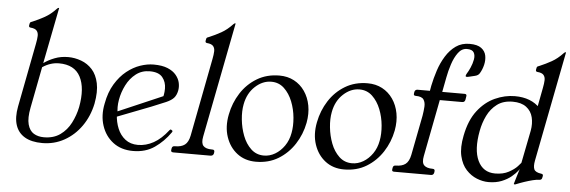

<svg xmlns="http://www.w3.org/2000/svg" viewBox="-47 -851 2997 1009"><g transform="rotate(5 1451.0 -346.5)"><path d="M201 11Q144 11 108.5 -10Q73 -31 60 -71Q47 -111 58 -169L123 -506Q128 -531 128.5 -548Q129 -565 120 -575.5Q111 -586 87 -588Q77 -589 79 -600L81 -610Q82 -615 86 -617Q90 -619 96 -621Q127 -634 157.5 -651Q188 -668 217 -699Q222 -704 225 -704H226Q228 -704 228 -703L170 -408Q195 -426 227.5 -438.5Q260 -451 298 -451Q333 -451 367 -438.5Q401 -426 425.5 -399Q450 -372 459.5 -327.5Q469 -283 457 -219Q443 -152 406.5 -100Q370 -48 317 -18.5Q264 11 201 11ZM207 -20Q258 -20 293 -45Q328 -70 348.5 -110Q369 -150 378 -194Q397 -295 366 -354.5Q335 -414 253 -414Q208 -414 166 -386L124 -169Q113 -113 122 -80Q131 -47 153.5 -33.5Q176 -20 207 -20Z M875 -104Q841 -55 793.5 -22Q746 11 680 11Q617 11 574.5 -21.5Q532 -54 514.5 -107.5Q497 -161 510 -224Q521 -285 547.5 -328.5Q574 -372 608 -399Q642 -426 678.5 -438.5Q715 -451 749 -451Q794 -451 823 -439Q852 -427 868 -407.5Q884 -388 888.5 -366.5Q893 -345 889 -325Q884 -301 871.5 -287Q859 -273 832 -261Q805 -249 757 -230L535 -144L529 -167L840 -301L806 -263Q819 -295 819 -330Q819 -365 799 -389.5Q779 -414 732 -414Q690 -414 659 -390Q628 -366 609 -328.5Q590 -291 583 -250.5Q576 -210 583 -177L579 -172Q581 -133 595 -99Q609 -65 636 -44Q663 -23 703 -23Q745 -23 785 -45Q825 -67 862 -115Q866 -120 870 -118L876 -114Q880 -111 875 -104Z M1095 -33Q1108 -33 1106 -20L1105 -13Q1102 0 1087 0H892Q877 0 880 -13L881 -20Q883 -33 896 -33H898Q931 -33 949.5 -47Q968 -61 975 -96L1054 -506Q1059 -531 1059.5 -548Q1060 -565 1051 -575.5Q1042 -586 1018 -588Q1008 -589 1010 -600L1012 -610Q1013 -615 1017 -617Q1021 -619 1027 -621Q1058 -634 1088.5 -651Q1119 -668 1148 -699Q1153 -704 1156 -704H1157Q1159 -704 1159 -703L1041 -97Q1034 -62 1047 -47.5Q1060 -33 1092 -33Z M1328 11Q1270 11 1229 -20.5Q1188 -52 1170 -105.5Q1152 -159 1165 -224Q1177 -286 1210 -337.5Q1243 -389 1294.5 -420Q1346 -451 1413 -451Q1456 -451 1490 -433Q1524 -415 1546.5 -382.5Q1569 -350 1577 -307.5Q1585 -265 1576 -216Q1564 -154 1530.5 -102.5Q1497 -51 1446 -20Q1395 11 1328 11ZM1367 -25Q1398 -25 1426 -41.5Q1454 -58 1474.5 -87.5Q1495 -117 1502 -156Q1509 -192 1505 -236.5Q1501 -281 1485 -321.5Q1469 -362 1441 -388.5Q1413 -415 1373 -415Q1327 -415 1288 -379Q1249 -343 1238 -284Q1231 -248 1235.5 -203.5Q1240 -159 1255.5 -118.5Q1271 -78 1299 -51.5Q1327 -25 1367 -25Z M1793 11Q1735 11 1694 -20.5Q1653 -52 1635 -105.5Q1617 -159 1630 -224Q1642 -286 1675 -337.5Q1708 -389 1759.5 -420Q1811 -451 1878 -451Q1921 -451 1955 -433Q1989 -415 2011.5 -382.5Q2034 -350 2042 -307.5Q2050 -265 2041 -216Q2029 -154 1995.5 -102.5Q1962 -51 1911 -20Q1860 11 1793 11ZM1832 -25Q1863 -25 1891 -41.5Q1919 -58 1939.5 -87.5Q1960 -117 1967 -156Q1974 -192 1970 -236.5Q1966 -281 1950 -321.5Q1934 -362 1906 -388.5Q1878 -415 1838 -415Q1792 -415 1753 -379Q1714 -343 1703 -284Q1696 -248 1700.5 -203.5Q1705 -159 1720.5 -118.5Q1736 -78 1764 -51.5Q1792 -25 1832 -25Z M2212 -468Q2220 -507 2233.5 -548.5Q2247 -590 2269 -625.5Q2291 -661 2321.5 -682.5Q2352 -704 2394 -704Q2435 -704 2455.5 -688.5Q2476 -673 2480.5 -649.5Q2485 -626 2479 -601Q2473 -576 2461 -556Q2454 -543 2436 -539Q2419 -535 2411 -533Q2403 -531 2399.5 -530.5Q2396 -530 2394 -530Q2386 -530 2387.5 -536Q2389 -542 2392 -547Q2400 -559 2409.5 -580.5Q2419 -602 2423 -624Q2427 -646 2418.5 -661Q2410 -676 2382 -676Q2355 -676 2336 -650.5Q2317 -625 2305 -588Q2293 -551 2287 -518L2272 -440H2390Q2403 -440 2400 -427L2397 -409Q2394 -396 2381 -396H2263L2205 -96Q2198 -61 2211.5 -47Q2225 -33 2257 -33Q2270 -33 2268 -20L2267 -13Q2264 0 2251 0H2056Q2043 0 2046 -13L2047 -20Q2049 -33 2062 -33Q2095 -33 2113.5 -47Q2132 -61 2139 -96L2180 -307Q2184 -331 2185.5 -354Q2187 -377 2177 -392Q2167 -407 2135 -407Q2122 -407 2125 -420L2126 -427Q2129 -440 2142 -440H2207Z M2555 11Q2525 11 2493.5 -1.5Q2462 -14 2437 -41Q2412 -68 2401.5 -112.5Q2391 -157 2404 -221Q2420 -303 2459 -353.5Q2498 -404 2550 -427.5Q2602 -451 2655 -451Q2698 -451 2731.5 -438Q2765 -425 2788 -400L2776 -396L2797 -506Q2802 -531 2802.5 -548Q2803 -565 2794 -575.5Q2785 -586 2761 -588Q2751 -589 2753 -600L2755 -610Q2756 -615 2760 -617Q2764 -619 2770 -621Q2801 -634 2831.5 -651Q2862 -668 2891 -699Q2896 -704 2899 -704H2900Q2902 -704 2902 -703L2789 -123Q2783 -92 2790 -76.5Q2797 -61 2828 -57Q2839 -56 2837 -45L2835 -36Q2833 -24 2819 -24Q2806 -24 2786 -19Q2766 -14 2743.5 -6.5Q2721 1 2699 10Q2698 11 2693 11H2691Q2689 11 2689 8Q2691 2 2700 -29Q2709 -60 2720 -90H2725Q2721 -81 2708.5 -64.5Q2696 -48 2675 -30.5Q2654 -13 2624 -1Q2594 11 2555 11ZM2586 -37Q2628 -37 2657.5 -53Q2687 -69 2702.5 -86Q2718 -103 2719 -105L2753 -277Q2760 -315 2752 -348Q2744 -381 2717.5 -401Q2691 -421 2646 -421Q2596 -421 2563.5 -396.5Q2531 -372 2512.5 -334Q2494 -296 2486 -253Q2467 -153 2494.5 -95Q2522 -37 2586 -37Z"/></g></svg>

Font: Young Serif Light
Style: Italic
Weight: 300
Italic angle: -10.979°
Designer: Bastien Sozeau
Foundry: NBR — Bastien Sozeau
Version: Version 5.001